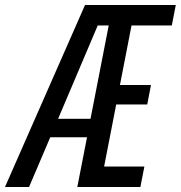

<svg xmlns="http://www.w3.org/2000/svg" viewBox="-43 -750 725 770"><path d="M267 0H520L536 -82H374.5L423 -331H547.5L562.5 -409H438L484.5 -648H646L662 -730H298L-23 0H73.5L158.5 -199.5H306ZM190 -273.5 349 -648H393L320 -273.5Z"/></svg>

Font: Monaspace Neon
Style: Italic
Weight: 400
Italic angle: -11°
Designer: Riley Cran & the Lettermatic Team
Foundry: Lettermatic
Version: Version 1.200 (Monaspace Neon)